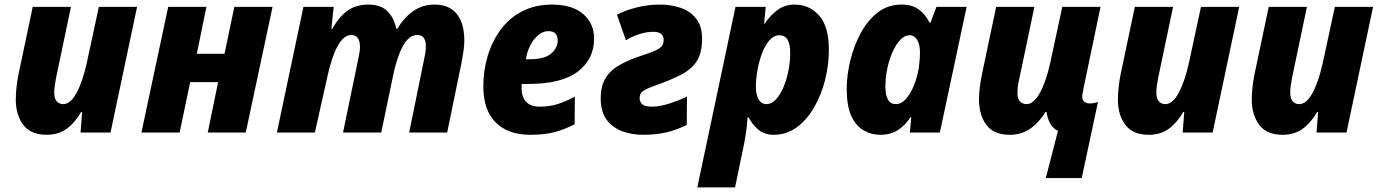

<svg xmlns="http://www.w3.org/2000/svg" viewBox="-20 -579 6026 839"><path d="M184 10Q114 10 81.5 -33.5Q49 -77 49 -144Q49 -167 52 -196.5Q55 -226 61 -255L123 -549H290L225 -239Q222 -223 219.5 -206Q217 -189 217 -174Q217 -148 228 -136Q239 -124 256 -124Q288 -124 314.5 -173Q341 -222 359 -303L412 -549H579L463 0H332L339 -90H335Q307 -42 271 -16Q235 10 184 10Z M598 0 715 -549H882L840 -344H961L1004 -549H1171L1054 0H888L933 -220H811L765 0Z M1190 0 1306 -549H1438L1428 -453H1432Q1461 -505 1498 -532Q1535 -559 1590 -559Q1643 -559 1672 -531Q1701 -503 1712 -453H1716Q1746 -503 1786.5 -531Q1827 -559 1879 -559Q1943 -559 1976 -518Q2009 -477 2009 -402Q2009 -382 2005.5 -357Q2002 -332 1997 -306L1934 0H1768L1832 -314Q1835 -328 1838 -344Q1841 -360 1841 -376Q1841 -426 1804 -426Q1766 -426 1739.5 -376Q1713 -326 1697 -245L1646 0H1479L1544 -314Q1547 -328 1550 -344.5Q1553 -361 1553 -373Q1553 -401 1543 -413.5Q1533 -426 1516 -426Q1482 -426 1456 -379Q1430 -332 1411 -246L1356 0Z M2297 10Q2200 10 2146 -44Q2092 -98 2092 -202Q2092 -270 2111 -334Q2130 -398 2167.5 -449Q2205 -500 2261.5 -529.5Q2318 -559 2393 -559Q2480 -559 2528 -518Q2576 -477 2576 -410Q2576 -321 2505.5 -266.5Q2435 -212 2285 -212H2260Q2259 -206 2259 -197Q2259 -113 2339 -113Q2380 -113 2414.5 -123.5Q2449 -134 2492 -157L2491 -36Q2449 -14 2405 -2Q2361 10 2297 10ZM2278 -320H2293Q2360 -320 2388.5 -345Q2417 -370 2417 -402Q2417 -443 2376 -443Q2353 -443 2332.5 -426Q2312 -409 2297.5 -381Q2283 -353 2278 -320Z M2789 10Q2741 10 2699 -5.5Q2657 -21 2631 -55.5Q2605 -90 2605 -149Q2605 -204 2627 -239Q2649 -274 2691 -297Q2733 -320 2793 -339Q2833 -352 2851.5 -362Q2870 -372 2875 -382Q2880 -392 2880 -406Q2880 -421 2869.5 -430.5Q2859 -440 2835 -440Q2805 -440 2774 -430Q2743 -420 2715 -403L2676 -515Q2713 -534 2762 -546.5Q2811 -559 2863 -559Q2913 -559 2955 -544.5Q2997 -530 3022.5 -497Q3048 -464 3048 -410Q3048 -349 3025.5 -313Q3003 -277 2957 -253Q2911 -229 2843 -205Q2806 -192 2790.5 -181.5Q2775 -171 2775 -150Q2775 -134 2786.5 -123.5Q2798 -113 2828 -113Q2864 -113 2906.5 -127Q2949 -141 2982 -157L2981 -33Q2939 -12 2894 -1Q2849 10 2789 10Z M3027 240 3194 -549H3326L3319 -476H3322Q3345 -511 3377 -535Q3409 -559 3452 -559Q3517 -559 3559.5 -511Q3602 -463 3602 -362Q3602 -294 3585 -228Q3568 -162 3536.5 -108Q3505 -54 3460.5 -22Q3416 10 3361 10Q3321 10 3295 -11.5Q3269 -33 3251 -66H3247Q3244 -26 3238.5 10Q3233 46 3222 95L3192 240ZM3330 -124Q3351 -124 3370 -144Q3389 -164 3403 -196.5Q3417 -229 3425 -269Q3433 -309 3433 -348Q3433 -425 3386 -425Q3361 -425 3341.5 -402Q3322 -379 3309 -343.5Q3296 -308 3289.5 -270Q3283 -232 3283 -201Q3283 -166 3295 -145Q3307 -124 3330 -124Z M3826 10Q3787 10 3753.5 -9.5Q3720 -29 3700 -72.5Q3680 -116 3680 -190Q3680 -250 3695.5 -314Q3711 -378 3741 -434Q3771 -490 3815.5 -524.5Q3860 -559 3919 -559Q3966 -559 3995 -537.5Q4024 -516 4042 -480H4046L4072 -549H4204L4087 0H3956L3962 -66H3958Q3936 -32 3904.5 -11Q3873 10 3826 10ZM3895 -124Q3918 -124 3938 -146Q3958 -168 3972.5 -203Q3987 -238 3994 -277Q4000 -316 4000 -351Q4000 -384 3988 -404.5Q3976 -425 3954 -425Q3933 -425 3914 -405Q3895 -385 3880.5 -352.5Q3866 -320 3857.5 -280.5Q3849 -241 3849 -201Q3849 -124 3895 -124Z M4550 199 4603 -7Q4580 -19 4568.5 -40.5Q4557 -62 4553 -90H4549Q4520 -43 4481.5 -16.5Q4443 10 4393 10Q4322 10 4290 -33.5Q4258 -77 4258 -144Q4258 -167 4261.5 -196.5Q4265 -226 4271 -255L4333 -549H4500L4435 -239Q4431 -223 4428.5 -206Q4426 -189 4426 -174Q4426 -148 4437 -136Q4448 -124 4466 -124Q4497 -124 4524 -173Q4551 -222 4569 -303L4622 -549H4789L4715 -194Q4714 -184 4711.5 -175Q4709 -166 4709 -158Q4709 -142 4718 -134.5Q4727 -127 4741 -127Q4762 -127 4778 -134L4707 199Z M5000 10Q4930 10 4897.5 -33.5Q4865 -77 4865 -144Q4865 -167 4868 -196.5Q4871 -226 4877 -255L4939 -549H5106L5041 -239Q5038 -223 5035.5 -206Q5033 -189 5033 -174Q5033 -148 5044 -136Q5055 -124 5072 -124Q5104 -124 5130.5 -173Q5157 -222 5175 -303L5228 -549H5395L5279 0H5148L5155 -90H5151Q5123 -42 5087 -16Q5051 10 5000 10Z M5585 10Q5515 10 5482.5 -33.5Q5450 -77 5450 -144Q5450 -167 5453 -196.5Q5456 -226 5462 -255L5524 -549H5691L5626 -239Q5623 -223 5620.5 -206Q5618 -189 5618 -174Q5618 -148 5629 -136Q5640 -124 5657 -124Q5689 -124 5715.5 -173Q5742 -222 5760 -303L5813 -549H5980L5864 0H5733L5740 -90H5736Q5708 -42 5672 -16Q5636 10 5585 10Z"/></svg>

Font: Noto Sans Disp ExtBd
Style: Italic
Weight: 800
Italic angle: -12°
Designer: Monotype Design Team
Foundry: Monotype Imaging Inc.
Version: Version 2.000;GOOG;noto-source:20170915:90ef993387c0